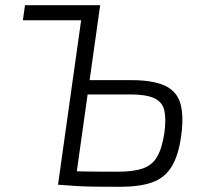

<svg xmlns="http://www.w3.org/2000/svg" viewBox="-20 -710 778 738"><path d="M484 -402Q566 -402 612 -381.5Q658 -361 672.5 -315Q687 -269 677 -192Q667 -114 640 -70Q613 -26 565 -9Q517 8 441 8Q386 8 346 7.5Q306 7 273.5 5Q241 3 203 0L223 -53Q244 -52 299.5 -51Q355 -50 433 -50Q493 -50 529 -62.5Q565 -75 584 -107.5Q603 -140 612 -200Q619 -254 611.5 -286Q604 -318 573 -332.5Q542 -347 481 -347H264L272 -402ZM365 -690 268 0H203L300 -690ZM335 -690 326 -632H68L76 -690Z"/></svg>

Font: Exo 2 Light
Style: Italic
Weight: 300
Italic angle: -8°
Designer: Natanael Gama
Foundry: Natanael Gama
Version: Version 2.010